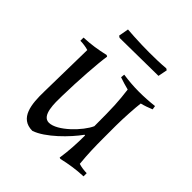

<svg xmlns="http://www.w3.org/2000/svg" viewBox="-181 -765 904 904"><g transform="rotate(45 271.0 -313.0)"><path d="M170 -485C122 -474 83 -468 35 -466V-445C50 -445 74 -442 89 -437L84 -156C82 -71 90 15 175 15C239 -6 323 -91 362 -146L366 -145C366 -95 363 -37 355 13L362 15C410 4 449 -2 497 -4V-25C482 -25 458 -28 443 -33C437 -94 436 -143 436 -196V-280C436 -329 441 -407 445 -437C462 -441 488 -450 504 -457L501 -476C467 -472 433 -470 399 -470C364 -470 329 -473 294 -478L292 -459C309 -453 338 -444 355 -440C364 -368 366 -336 366 -207C344 -156 258 -67 203 -67C154 -67 157 -152 158 -201C160 -306 169 -431 177 -481ZM421 -634 413 -639C379 -636 339 -635 305 -635C273 -635 234 -636 201 -638L156 -641L147 -591L156 -585L412 -588Z"/></g></svg>

Font: Almendra
Style: Regular
Weight: 400
Designer: Ana Sanfelippo
Foundry: Ana Sanfelippo
Version: Version 1.003